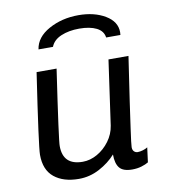

<svg xmlns="http://www.w3.org/2000/svg" viewBox="-83 -808 784 889"><g transform="rotate(-10 308.5 -363.5)"><path d="M155 -155Q155 -65 248 -65Q283 -65 316.5 -84Q350 -103 374 -135.5Q398 -168 404 -207L447 -511H541L510 -302Q503 -252 492.5 -178.5Q482 -105 482 -92Q482 -79 489 -72Q496 -65 506 -65Q517 -65 530.5 -69Q544 -73 553 -79L544 -10Q531 -2 511 4Q491 10 467 10Q425 10 408 -10.5Q391 -31 391 -74Q360 -39 314 -14.5Q268 10 217 10Q144 10 101 -25Q58 -60 58 -131Q58 -170 109 -511H203Q154 -178 155 -155ZM522 -626Q522 -617 521 -613H454Q450 -644 419 -659.5Q388 -675 338 -675Q289 -675 252.5 -659.5Q216 -644 204 -613H136Q144 -669 205.5 -703Q267 -737 345 -737Q419 -737 470.5 -706.5Q522 -676 522 -626Z"/></g></svg>

Font: Chivo
Style: Italic
Weight: 400
Italic angle: -8.05°
Designer: Hector Gatti
Foundry: Omnibus-Type
Version: Version 1.007